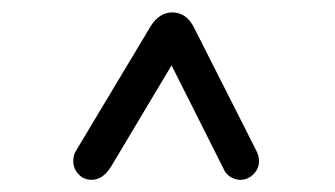

<svg xmlns="http://www.w3.org/2000/svg" viewBox="-20 -675 544 312"><path d="M128.9 -382.8Q116.2 -382.8 107.7 -391.8Q99.1 -400.9 99.1 -413.1Q99.1 -422.9 103 -429.2L225.1 -632.8Q239.3 -654.8 259.8 -654.8Q282.7 -654.8 294.9 -630.9L396 -431.2Q400.9 -422.4 400.9 -413.1Q400.9 -400.9 391.8 -391.8Q382.8 -382.8 370.1 -382.8Q362.3 -382.8 354.7 -387.5Q347.2 -392.1 344.2 -398.9L258.8 -568.8L160.2 -403.8Q147 -382.8 128.9 -382.8Z"/></svg>

Font: Comic Neue
Style: Regular
Weight: 400
Designer: Craig Rozynski
Foundry: Craig Rozynski
Version: Version 2.003;hotconv 1.0.109;makeotfexe 2.5.65596